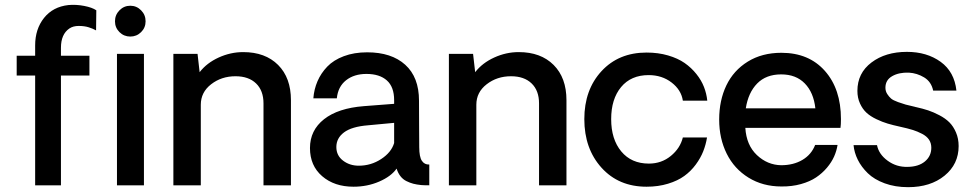

<svg xmlns="http://www.w3.org/2000/svg" viewBox="-20 -775 4061 803"><path d="M127 0V-459H49.8V-542H127V-585Q127 -653.3 164.1 -700Q201.2 -746.6 266.1 -753.9Q298.8 -756.8 332.3 -750.2Q365.7 -743.7 382.8 -731.9L381.8 -647.9Q368.7 -655.3 350.8 -660.9Q333 -666.5 309.3 -666.5Q285.6 -666.5 270 -655.8Q234.9 -631.8 234.9 -575.2V-542H354V-459H234.9V0ZM570.1 -640.6Q551.3 -622.1 524.9 -622.1Q498.5 -622.1 479.7 -640.6Q460.9 -659.2 460.9 -686Q460.9 -712.9 479.7 -731.9Q498.5 -751 524.9 -751Q551.3 -751 570.1 -731.9Q588.9 -712.9 588.9 -686Q588.9 -659.2 570.1 -640.6ZM469.2 -549.8H582V0H469.2Z M997.1 -557.1Q1089.4 -557.1 1143.1 -503.4Q1196.8 -449.7 1196.8 -356V0H1082V-342.8Q1082 -396 1051 -426Q1020 -456.1 964.8 -456.1Q906.2 -456.1 863 -422.6Q819.8 -389.2 819.8 -336.9V0H705.1V-549.8H806.2L814.9 -473.1Q844.7 -511.7 894.5 -534.4Q944.3 -557.1 997.1 -557.1Z M1458.5 5.9Q1378.4 5.9 1327.4 -38.1Q1276.4 -82 1276.4 -155.8Q1276.4 -230 1335.2 -276.4Q1394 -322.8 1502.4 -331.1L1628.4 -340.8V-356Q1628.4 -411.6 1597.9 -438.7Q1567.4 -465.8 1512.7 -465.8Q1460.9 -465.8 1427.2 -439.2Q1393.6 -412.6 1388.7 -363.8H1290.5Q1293.5 -401.9 1307.9 -435.3Q1322.3 -468.8 1348.6 -496.3Q1375 -523.9 1418 -540Q1460.9 -556.2 1515.6 -556.2Q1617.2 -556.2 1674.8 -504.2Q1732.4 -452.1 1732.4 -354Q1732.4 -308.1 1732.9 -237.1Q1733.4 -166 1733.4 -159.2Q1733.4 -119.1 1744.4 -102.5Q1755.4 -85.9 1775.4 -86.9V0Q1753.9 0 1741.7 -1Q1722.7 -2.9 1708.5 -6.6Q1694.3 -10.3 1679.7 -17.6Q1665 -24.9 1654.8 -38.1Q1644.5 -51.3 1638.7 -69.8Q1615.7 -37.1 1565.9 -15.6Q1516.1 5.9 1458.5 5.9ZM1480.5 -82Q1531.7 -82 1574.2 -109.9Q1616.7 -137.7 1628.4 -176.8V-261.2L1519.5 -251Q1451.2 -245.6 1418.9 -221.4Q1386.7 -197.3 1386.7 -160.2Q1386.7 -124.5 1414.6 -103.3Q1442.4 -82 1480.5 -82Z M2149.4 -557.1Q2241.7 -557.1 2295.4 -503.4Q2349.1 -449.7 2349.1 -356V0H2234.4V-342.8Q2234.4 -396 2203.4 -426Q2172.4 -456.1 2117.2 -456.1Q2058.6 -456.1 2015.4 -422.6Q1972.2 -389.2 1972.2 -336.9V0H1857.4V-549.8H1958.5L1967.3 -473.1Q1997.1 -511.7 2046.9 -534.4Q2096.7 -557.1 2149.4 -557.1Z M2684.1 5.9Q2567.4 5.9 2495.6 -73.7Q2423.8 -153.3 2423.8 -276.9Q2423.8 -399.4 2495.6 -477.3Q2567.4 -555.2 2684.1 -555.2Q2732.9 -555.2 2773.9 -543.2Q2814.9 -531.2 2843.3 -511.5Q2871.6 -491.7 2892.6 -465.3Q2913.6 -439 2924.3 -411.1Q2935.1 -383.3 2938 -354H2835.9Q2829.1 -398.9 2788.8 -429.9Q2748.5 -460.9 2692.9 -460.9Q2619.1 -460.9 2577.6 -410.9Q2536.1 -360.8 2536.1 -276.9Q2536.1 -192.4 2578.4 -141.6Q2620.6 -90.8 2693.8 -90.8Q2746.6 -90.8 2785.6 -122.8Q2824.7 -154.8 2835.9 -200.2H2937Q2932.1 -169.9 2921.1 -142.1Q2910.2 -114.3 2889.9 -86.7Q2869.6 -59.1 2842 -39.1Q2814.5 -19 2773.7 -6.6Q2732.9 5.9 2684.1 5.9Z M3497.1 -276.9Q3497.1 -253.4 3495.1 -240.2H3097.2Q3101.6 -168 3145.5 -126.5Q3189.5 -85 3247.1 -84Q3298.3 -84 3335.9 -106.2Q3373.5 -128.4 3389.2 -168.9H3482.9Q3479 -144 3468.5 -120.4Q3458 -96.7 3438.5 -73.5Q3418.9 -50.3 3393.1 -33Q3367.2 -15.6 3329.6 -5.1Q3292 5.4 3248 4.9Q3170.4 4.9 3110.6 -32Q3050.8 -68.8 3019.3 -132.3Q2987.8 -195.8 2987.8 -274.9Q2987.8 -355 3017.8 -417.7Q3047.9 -480.5 3107.4 -517.3Q3167 -554.2 3248 -554.2Q3362.8 -554.2 3429.9 -478.5Q3497.1 -402.8 3497.1 -276.9ZM3247.1 -463.9Q3184.1 -463.9 3146.7 -425.8Q3109.4 -387.7 3099.1 -321.8H3390.1Q3382.8 -388.2 3345.9 -426Q3309.1 -463.9 3247.1 -463.9Z M3777.8 7.8Q3723.6 7.8 3679.9 -8.3Q3636.2 -24.4 3609.4 -50.5Q3582.5 -76.7 3567.6 -106.7Q3552.7 -136.7 3549.8 -168H3647.9Q3655.3 -129.9 3692.4 -102.8Q3729.5 -75.7 3775.9 -77.1Q3821.8 -77.6 3848.4 -99.9Q3875 -122.1 3875 -157.2Q3875 -176.3 3865.5 -190.7Q3856 -205.1 3836.4 -215.3Q3816.9 -225.6 3796.1 -231.9Q3775.4 -238.3 3744.1 -245.1Q3714.8 -251.5 3692.6 -258.1Q3670.4 -264.6 3645.3 -276.6Q3620.1 -288.6 3603.8 -303.7Q3587.4 -318.8 3576.7 -342.3Q3565.9 -365.7 3565.9 -395Q3565.9 -469.2 3624.8 -513.7Q3683.6 -558.1 3772.9 -558.1Q3856.4 -558.1 3914.1 -516.4Q3971.7 -474.6 3980 -396H3882.8Q3875 -433.1 3845.2 -451.2Q3815.4 -469.2 3781.2 -471.2Q3739.7 -472.7 3711.4 -456.5Q3683.1 -440.4 3683.1 -408.2Q3683.1 -393.6 3690.7 -381.8Q3698.2 -370.1 3706.8 -362.8Q3715.3 -355.5 3735.8 -348.1Q3756.3 -340.8 3767.8 -337.6Q3779.3 -334.5 3807.1 -328.1Q3808.1 -327.6 3809.1 -327.4Q3810.1 -327.1 3811 -327.1Q3839.4 -320.8 3861.6 -313.5Q3883.8 -306.2 3908.9 -293Q3934.1 -279.8 3950.7 -263.2Q3967.3 -246.6 3978.3 -220.9Q3989.3 -195.3 3989.3 -164.1Q3989.3 -88.4 3930.4 -40.3Q3871.6 7.8 3777.8 7.8Z"/></svg>

Font: Oakes Grotesk Medium
Style: Regular
Weight: 500
Designer: Samuel Oakes
Foundry: Samuel Oakes
Version: Version 1.000;PS 001.000;hotconv 1.0.88;makeotf.lib2.5.64775